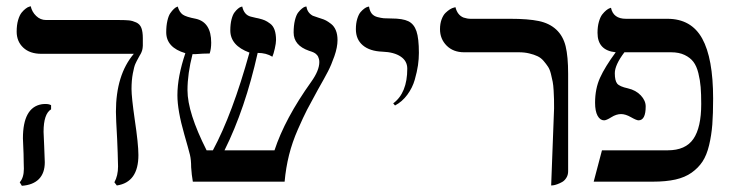

<svg xmlns="http://www.w3.org/2000/svg" viewBox="-20 -580 2351 613"><path d="M399.9 -295.9Q399.9 -270 410.2 -198.2Q421.9 -120.1 421.9 -85Q421.9 2 353 12.2L345.2 2Q356.9 -19 356.9 -48.8Q356.9 -61 355.7 -93Q354.5 -125 354 -136.2Q350.1 -202.6 350.1 -223.1Q350.1 -340.8 407.2 -408.2H127H111.8Q75.2 -408.2 54.2 -428Q33.2 -447.8 33.2 -479Q33.2 -500 37.8 -515.9Q42.5 -531.7 49.1 -539.8Q55.7 -547.9 62.3 -552.7Q68.8 -557.6 73.2 -558.6L78.1 -560.1Q82 -542 95.5 -529.1Q108.9 -516.1 127 -516.1H358.9Q380.9 -516.1 392.1 -514.9Q403.3 -513.7 415 -508.3Q426.8 -502.9 431.4 -490.7Q436 -478.5 436 -458V-434.1Q436 -430.2 435.3 -426.3Q434.6 -422.4 434.1 -420.2Q433.6 -418 431.9 -413.8Q430.2 -409.7 429.4 -408.4Q428.7 -407.2 426 -402.6Q423.3 -397.9 422.9 -397Q415.5 -383.8 411.9 -375.5Q408.2 -367.2 404.1 -345.5Q399.9 -323.7 399.9 -295.9ZM119.1 -159.2Q119.1 -150.9 121.1 -112.8Q123 -74.7 123 -62Q123 -27.3 104.2 -8.3Q85.4 10.7 49.8 13.2L43 2Q56.2 -12.7 56.2 -41Q56.2 -43.9 55.7 -61Q55.2 -78.1 55.2 -88.9Q53.2 -128.9 53.2 -138.2Q53.2 -236.8 112.8 -247.1Q116.7 -248 126 -248Q136.7 -248 143.1 -244.1V-231Q119.1 -216.3 119.1 -159.2Z M1057.6 -452.1Q1057.6 -429.2 1047.6 -400.6Q1037.6 -372.1 1027.3 -352.3Q1017.1 -332.5 994.6 -293Q972.2 -252.4 960.4 -229.7Q948.7 -207 930.9 -166.5Q913.1 -126 902.8 -85Q892.6 -43.9 888.7 0H595.7Q591.8 -21.5 590.3 -45.9Q590.3 -69.8 586.4 -85.9Q581.5 -105.5 568.4 -150.9Q546.4 -227.5 546.4 -275.9Q546.4 -335 571.8 -410.2Q510.7 -428.2 510.7 -477.1Q510.7 -497.6 514.4 -513.7Q518.1 -529.8 523.7 -537.8Q529.3 -545.9 534.7 -551Q540 -556.2 543.9 -557.6L547.4 -559.1Q552.7 -541 563.5 -533.4Q574.2 -525.9 605.5 -520Q654.3 -508.8 654.3 -443.8Q654.3 -423.8 649.4 -409.2Q628.9 -409.2 604.5 -407.2H594.7Q578.6 -344.7 578.6 -292Q578.6 -220.7 639.6 -100.1H659.7Q722.2 -216.3 776.4 -412.1Q715.3 -434.6 715.3 -482.9Q715.3 -502.9 719.2 -518.1Q723.1 -533.2 728.8 -540.5Q734.4 -547.9 740 -552.5Q745.6 -557.1 749.5 -558.1L753.4 -559.1Q759.3 -532.2 780.8 -526.9Q785.2 -525.4 797.4 -522.9Q798.8 -522.5 802 -522Q805.2 -521.5 806.6 -521Q818.4 -518.1 825.7 -514.9Q833 -511.7 842.5 -504.6Q852.1 -497.6 856.7 -484.4Q861.3 -471.2 861.3 -452.1Q861.3 -442.4 857.4 -425Q853.5 -407.7 849.6 -398.9Q830.1 -411.1 802.7 -411.1Q762.7 -232.4 696.8 -100.1H856.4Q889.6 -201.2 973.6 -318.8Q999.5 -355 999.5 -381.8Q999.5 -387.2 998.3 -391.6Q997.1 -396 995.6 -399.2Q994.1 -402.3 991.2 -405.3Q988.3 -408.2 986.3 -409.7Q984.4 -411.1 980.7 -412.8Q977.1 -414.6 975.3 -415Q973.6 -415.5 970.2 -416.7Q966.8 -418 966.3 -418Q917.5 -435.1 917.5 -476.1Q917.5 -498.5 921.6 -515.4Q925.8 -532.2 931.9 -540Q938 -547.9 944.1 -552.7Q950.2 -557.6 954.1 -558.6L958.5 -559.1Q960.9 -539.6 978.5 -529.8Q980.5 -528.8 998.5 -522.9Q999.5 -522.5 1001.5 -522Q1003.4 -521.5 1004.4 -521Q1014.2 -518.1 1020.8 -514.6Q1027.3 -511.2 1037.1 -503.7Q1046.9 -496.1 1052.2 -483.2Q1057.6 -470.2 1057.6 -452.1Z M1241.2 -243.2 1235.4 -250Q1280.3 -283.2 1280.3 -360.8Q1280.3 -385.3 1259.3 -399.4Q1238.3 -413.6 1201.2 -415Q1160.6 -416.5 1138.4 -435.3Q1116.2 -454.1 1116.2 -486.8Q1116.2 -505.4 1120.6 -519.8Q1125 -534.2 1131.1 -541.3Q1137.2 -548.3 1143.3 -552.7Q1149.4 -557.1 1153.8 -558.1L1158.2 -559.1Q1160.2 -545.4 1166.5 -537.1Q1172.9 -528.8 1184.8 -525.6Q1196.8 -522.5 1205.3 -521.7Q1213.9 -521 1229.5 -521Q1265.6 -521 1283.7 -512.2Q1301.8 -503.4 1309.6 -480.5Q1317.4 -457.5 1317.4 -411.1Q1317.4 -392.1 1314.5 -371.6Q1311.5 -351.1 1304.2 -325.4Q1296.9 -299.8 1280.5 -277.6Q1264.2 -255.4 1241.2 -243.2Z M1739.7 12.2 1749 -233.9Q1749 -252.9 1748.8 -262.9Q1748.5 -272.9 1747.6 -290.8Q1746.6 -308.6 1744.6 -318.8Q1742.7 -329.1 1739 -343.8Q1735.4 -358.4 1729.7 -366.9Q1724.1 -375.5 1715.6 -385.5Q1707 -395.5 1696 -400.6Q1685.1 -405.8 1669.9 -409.4Q1654.8 -413.1 1636.7 -413.1H1461.9Q1427.2 -413.1 1406 -434.3Q1384.8 -455.6 1384.8 -486.8Q1384.8 -504.4 1389.9 -518.1Q1395 -531.7 1402.3 -538.8Q1409.7 -545.9 1416.7 -550.3Q1423.8 -554.7 1429.2 -555.7L1434.1 -557.1Q1440.4 -531.7 1460 -523.9Q1471.7 -520 1482.9 -520H1608.9Q1666 -520 1700 -512.9Q1733.9 -505.9 1755.9 -485.6Q1777.8 -465.3 1785.9 -432.4Q1793.9 -399.4 1793.9 -344.2V-33.2Q1793.9 -21.5 1788.3 -12.5Q1782.7 -3.4 1774.9 1Q1767.1 5.4 1759 8.3Q1751 11.2 1745.6 11.7Z M2218.8 -248Q2218.8 -279.8 2217 -301.8Q2215.3 -323.7 2209.7 -346.4Q2204.1 -369.1 2193.8 -382.6Q2183.6 -396 2165.8 -404.5Q2147.9 -413.1 2122.6 -413.1H1973.6Q1942.9 -372.6 1942.9 -346.2Q1942.9 -322.8 1950.4 -313.2Q1958 -303.7 1984.9 -297.9Q2010.3 -292 2025.9 -275.4Q2041.5 -258.8 2041.5 -240.2Q2041.5 -195.8 2018.6 -195.8Q2012.2 -195.8 1994.6 -205.8Q1977.1 -215.8 1962.9 -215.8Q1947.8 -215.8 1931.9 -205.8Q1916 -195.8 1908.7 -195.8Q1896 -195.8 1887.9 -210.4Q1879.9 -225.1 1879.9 -252Q1879.9 -296.9 1895.8 -331.8Q1911.6 -366.7 1945.8 -413.1Q1887.7 -418.9 1887.7 -475.1Q1887.7 -495.1 1892.1 -510.5Q1896.5 -525.9 1902.8 -533.9Q1909.2 -542 1915.5 -547.1Q1921.9 -552.2 1926.3 -553.7L1930.7 -555.2Q1938 -520 1978.5 -520H2110.8Q2187 -520 2221.9 -457Q2256.8 -394 2256.8 -265.1Q2256.8 -216.8 2254.2 -182.4Q2251.5 -147.9 2243.9 -116.2Q2236.3 -84.5 2222.9 -64.2Q2209.5 -43.9 2188.2 -28.8Q2167 -13.7 2136.5 -6.8Q2106 0 2064.5 0H1875.5L1901.9 -100.1H2111.8Q2168.9 -100.1 2193.8 -136.5Q2218.8 -172.9 2218.8 -248Z"/></svg>

Font: Common Serif
Style: Regular
Weight: 400
Designer: Philipp H. Poll, Khaled Hosny
Foundry: Stefan Peev, Context Ltd.
Version: Version 1.026